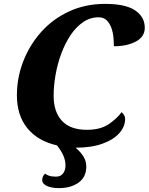

<svg xmlns="http://www.w3.org/2000/svg" viewBox="-20 -750 765 988"><path d="M284 218Q244 218 220.5 206.5Q197 195 197 177Q197 156 213 143Q217 149 231.5 154Q246 159 268 159Q292 159 304.5 142.5Q317 126 317 102Q317 75 305.5 49.5Q294 24 273 -2Q175 -24 121 -90Q67 -156 67 -260Q67 -350 99.5 -434Q132 -518 191.5 -585Q251 -652 335 -691Q419 -730 521 -730Q626 -730 675.5 -696.5Q725 -663 725 -607Q725 -561 679.5 -536.5Q634 -512 566 -512Q566 -534 563.5 -559.5Q561 -585 552.5 -608Q544 -631 528.5 -646Q513 -661 487 -661Q444 -661 407.5 -636Q371 -611 343 -569Q315 -527 295.5 -474.5Q276 -422 266 -365.5Q256 -309 256 -257Q256 -174 299 -128Q342 -82 427 -82Q496 -82 538.5 -110.5Q581 -139 606 -173Q612 -168 618 -158.5Q624 -149 624 -138Q624 -99 594 -65Q564 -31 507 -10.5Q450 10 369 10Q395 32 409.5 55.5Q424 79 424 107Q424 161 384.5 189.5Q345 218 284 218Z"/></svg>

Font: Noto Serif ExtraBold
Style: Italic
Weight: 800
Italic angle: -12°
Designer: Monotype Design Team
Foundry: Monotype Imaging Inc.
Version: Version 2.013